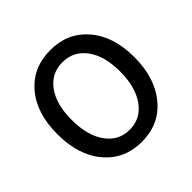

<svg xmlns="http://www.w3.org/2000/svg" viewBox="-188 -933 1129 1129"><g transform="rotate(-45 377.0 -368.5)"><path d="M377 13Q234 13 146 -90Q57 -195 57 -370.5Q57 -546 146 -649Q233 -750 377 -750Q521 -750 608 -649Q698 -546 698 -371Q698 -196 608 -90Q521 13 377 13ZM377 -88Q469 -88 524 -165Q579 -242 579 -371Q579 -500 524 -574.5Q469 -649 377 -649Q285 -649 230.5 -574.5Q176 -500 176 -370.5Q176 -241 230.5 -164.5Q285 -88 377 -88Z"/></g></svg>

Font: GenSenRounded TW M
Style: Regular
Weight: 500
Version: Version 1.501;PS 1;hotconv 16.6.51;makeotf.lib2.5.65220